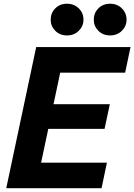

<svg xmlns="http://www.w3.org/2000/svg" viewBox="-20 -987 705 1007"><path d="M528.4 -311.2H142.6L170.2 -440.4H556ZM636.4 -606H205.2L233.4 -740H664.6ZM512.6 0H76.4L104.6 -134H540.8ZM167.2 0H12.8L169.8 -740H324.2ZM557.8 -801.2Q520 -801.2 495.9 -825.5Q471.8 -849.8 471.8 -883.8Q471.8 -918.8 495.9 -943.1Q520 -967.4 557.8 -967.4Q594.6 -967.4 619.2 -943.1Q643.8 -918.8 643.8 -883.8Q643.8 -849.8 619.2 -825.5Q594.6 -801.2 557.8 -801.2ZM331.8 -801.2Q294 -801.2 269.9 -825.5Q245.8 -849.8 245.8 -883.8Q245.8 -918.8 269.9 -943.1Q294 -967.4 331.8 -967.4Q368.6 -967.4 393.2 -943.1Q417.8 -918.8 417.8 -883.8Q417.8 -849.8 393.2 -825.5Q368.6 -801.2 331.8 -801.2Z"/></svg>

Font: Be Vietnam Pro Variable Thin
Style: Italic
Weight: 100
Italic angle: -12°
Designer: Lam Bao, Tony Le, Vietanh Nguyen
Foundry: Yellow Type Foundry
Version: Version 1.002